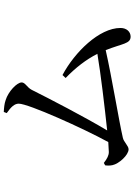

<svg xmlns="http://www.w3.org/2000/svg" viewBox="136 -880 727 1040"><g transform="rotate(-90 500.0 -360.5)"><path d="M124 -155C122 -141 122 -130 125 -115C132 -81 179 -28 211 -28C229 -28 252 -55 273 -59C358 -79 603 -119 748 -152C784 -61 782 -17 821 -17C847 -17 868 -38 868 -72C868 -187 737 -320 613 -386L597 -369C653 -315 697 -258 728 -197C622 -179 436 -157 313 -144C385 -264 486 -459 533 -553C546 -578 573 -588 573 -607C573 -633 523 -680 477 -694C458 -701 433 -703 413 -704L407 -688C440 -665 458 -646 458 -623C458 -571 324 -273 250 -138L196 -135C178 -135 160 -144 137 -162Z"/></g></svg>

Font: Noto Serif JP Medium
Style: Regular
Weight: 500
Designer: Ryoko NISHIZUKA 西塚涼子 (kana & ideographs); Frank Grießhammer (Latin, Greek & Cyrillic); Wenlong ZHANG 张文龙 (bopomofo); San
Foundry: Adobe
Version: Version 2.001;hotconv 1.1.0;makeotfexe 2.6.0